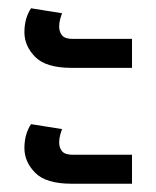

<svg xmlns="http://www.w3.org/2000/svg" viewBox="-20 -508 378 464"><path d="M153 -344Q91 -344 65 -370.5Q39 -397 39 -430Q39 -464 55 -488L130 -476Q128 -471 125.5 -462Q123 -453 123 -444Q123 -431 130 -422.5Q137 -414 156 -414H299V-344ZM153 -64Q91 -64 65 -90.5Q39 -117 39 -150Q39 -184 55 -208L130 -196Q128 -191 125.5 -182Q123 -173 123 -164Q123 -151 130 -142.5Q137 -134 156 -134H299V-64Z"/></svg>

Font: Noto Sans Thai UI
Style: Regular
Weight: 400
Designer: Monotype Design Team
Foundry: Monotype Imaging Inc.
Version: Version 2.000